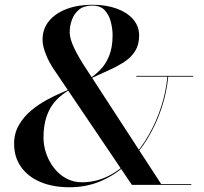

<svg xmlns="http://www.w3.org/2000/svg" viewBox="-20 -780 860 810"><path d="M536.5 0 205.5 -490Q186 -518.5 172.8 -552.8Q159.5 -587 159.5 -613Q159.5 -658 186.5 -691Q213.5 -724 261 -742Q308.5 -760 370 -760Q427 -760 471.5 -744Q516 -728 541.5 -698.8Q567 -669.5 567 -630Q567 -591.5 550.2 -564.8Q533.5 -538 504.5 -519Q475.5 -500 438.5 -483.5Q401.5 -467 361 -448L360 -450Q381 -463.5 403.2 -485.8Q425.5 -508 440.2 -543.8Q455 -579.5 455 -632Q455 -657 448 -686Q441 -715 422.8 -735.8Q404.5 -756.5 369.5 -756.5Q334 -756.5 313.2 -739.2Q292.5 -722 283.2 -696Q274 -670 274 -644Q274 -617 292.8 -577.5Q311.5 -538 343.5 -490L660 -3.5H787V0ZM273 10Q203 10 150.5 -12.2Q98 -34.5 68.8 -75.8Q39.5 -117 39.5 -173.5Q39.5 -218 60 -253Q80.5 -288 111.8 -314Q143 -340 176.8 -358.2Q210.5 -376.5 237.8 -388Q265 -399.5 277 -405L278 -403.5Q240.5 -383 215 -355Q189.5 -327 176.5 -288.5Q163.5 -250 163.5 -199.5Q163.5 -165.5 175 -132.2Q186.5 -99 207.8 -71.5Q229 -44 259 -27.5Q289 -11 326 -11Q383.5 -11 435.2 -36.5Q487 -62 530.2 -106.8Q573.5 -151.5 606.5 -208.8Q639.5 -266 660.2 -330.5Q681 -395 686.5 -459.5H690Q684 -392.5 662 -325.2Q640 -258 604 -198Q568 -138 518.8 -91Q469.5 -44 407.8 -17Q346 10 273 10ZM555 -456.5V-460H795V-456.5Z"/></svg>

Font: Bodoni Moda 48pt Medium
Style: Regular
Weight: 500
Designer: Owen Earl
Foundry: indestructible type
Version: Version 2.005